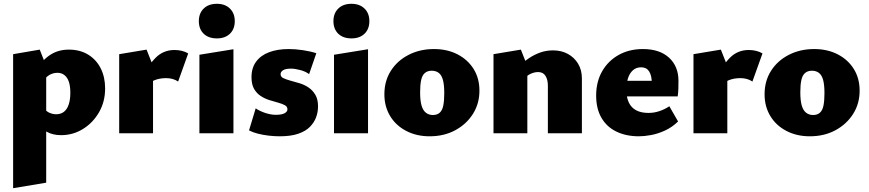

<svg xmlns="http://www.w3.org/2000/svg" viewBox="-20 -701 4569 1010"><path d="M301 10Q258 10 226.5 -7.5Q195 -25 176 -53L212 -132Q223 -115 240.5 -107.5Q258 -100 275 -100Q300 -100 316.5 -113Q333 -126 341.5 -151.5Q350 -177 350 -213Q350 -247 342.5 -270Q335 -293 319.5 -305.5Q304 -318 282 -318Q260 -318 240.5 -307Q221 -296 205 -271L159 -320Q199 -382 242 -411Q285 -440 342 -440Q401 -440 444 -413.5Q487 -387 510 -341Q533 -295 533 -236Q533 -166 501 -110.5Q469 -55 416.5 -22.5Q364 10 301 10ZM49 289V-416L189 -440L223 -354V260Z M607 0V-416L751 -440L785 -354V0ZM745 -244 723 -283Q758 -356 798.5 -397Q839 -438 898 -438Q918 -438 936.5 -433.5Q955 -429 970 -420L917 -272Q904 -281 888 -285.5Q872 -290 854 -290Q819 -290 791.5 -278.5Q764 -267 745 -244Z M1029 0V-413L1208 -442V0ZM1121 -499Q1077 -499 1051.5 -523.5Q1026 -548 1026 -590Q1026 -631 1051.5 -656Q1077 -681 1121 -681Q1164 -681 1189.5 -656Q1215 -631 1215 -590Q1215 -548 1189.5 -523.5Q1164 -499 1121 -499Z M1451 16Q1424 16 1393.5 12.5Q1363 9 1336 2Q1309 -5 1290 -15L1325 -131Q1347 -116 1376.5 -106.5Q1406 -97 1431 -97Q1461 -97 1476.5 -105Q1492 -113 1492 -126Q1492 -140 1478.5 -147.5Q1465 -155 1443 -161Q1421 -167 1397 -174.5Q1373 -182 1351.5 -196Q1330 -210 1316.5 -233.5Q1303 -257 1303 -295Q1303 -344 1327.5 -377Q1352 -410 1396 -426.5Q1440 -443 1499 -443Q1534 -443 1574 -437Q1614 -431 1644 -421L1606 -311Q1588 -325 1559.5 -332.5Q1531 -340 1511 -340Q1482 -340 1469 -331.5Q1456 -323 1456 -311Q1456 -297 1470.5 -290Q1485 -283 1507 -277Q1529 -271 1554.5 -263.5Q1580 -256 1602 -241.5Q1624 -227 1638.5 -203Q1653 -179 1653 -141Q1653 -112 1643 -84.5Q1633 -57 1610.5 -34Q1588 -11 1549 2.5Q1510 16 1451 16Z M1737 0V-413L1916 -442V0ZM1829 -499Q1785 -499 1759.5 -523.5Q1734 -548 1734 -590Q1734 -631 1759.5 -656Q1785 -681 1829 -681Q1872 -681 1897.5 -656Q1923 -631 1923 -590Q1923 -548 1897.5 -523.5Q1872 -499 1829 -499Z M2240 16Q2171 16 2116.5 -12.5Q2062 -41 2032 -91Q2002 -141 2002 -205Q2002 -275 2036 -328.5Q2070 -382 2129.5 -412.5Q2189 -443 2263 -443Q2333 -443 2387 -415Q2441 -387 2471.5 -338Q2502 -289 2502 -224Q2502 -156 2468 -102Q2434 -48 2375 -16Q2316 16 2240 16ZM2257 -96Q2280 -96 2293.5 -108.5Q2307 -121 2312 -146.5Q2317 -172 2317 -211Q2317 -255 2310 -280.5Q2303 -306 2288 -317.5Q2273 -329 2251 -329Q2229 -329 2215 -317Q2201 -305 2195.5 -280Q2190 -255 2190 -216Q2190 -172 2197.5 -146Q2205 -120 2220.5 -108Q2236 -96 2257 -96Z M2862 0V-251Q2862 -282 2849.5 -302Q2837 -322 2810 -322Q2798 -322 2785 -318Q2772 -314 2760.5 -307Q2749 -300 2741 -289L2702 -349Q2733 -375 2762 -394.5Q2791 -414 2822.5 -425Q2854 -436 2889 -436Q2933 -436 2967 -417.5Q3001 -399 3021 -366Q3041 -333 3041 -288V0ZM2576 0V-416L2720 -440L2754 -354V0Z M3341 16Q3274 16 3223 -8.5Q3172 -33 3144 -81Q3116 -129 3116 -198Q3116 -271 3147.5 -326Q3179 -381 3234.5 -412Q3290 -443 3362 -443Q3450 -443 3499.5 -397.5Q3549 -352 3549 -276Q3549 -256 3548.5 -236Q3548 -216 3545 -194H3409V-260Q3409 -303 3395 -325Q3381 -347 3353 -347Q3327 -347 3309.5 -331.5Q3292 -316 3283.5 -289.5Q3275 -263 3275 -229Q3275 -169 3304 -138Q3333 -107 3392 -107Q3421 -107 3449 -116.5Q3477 -126 3501 -142L3547 -62Q3515 -31 3477.5 -14Q3440 3 3404.5 9.5Q3369 16 3341 16ZM3196 -194 3216 -276H3540V-194Z M3628 0V-416L3772 -440L3806 -354V0ZM3766 -244 3744 -283Q3779 -356 3819.5 -397Q3860 -438 3919 -438Q3939 -438 3957.5 -433.5Q3976 -429 3991 -420L3938 -272Q3925 -281 3909 -285.5Q3893 -290 3875 -290Q3840 -290 3812.5 -278.5Q3785 -267 3766 -244Z M4240 16Q4171 16 4116.5 -12.5Q4062 -41 4032 -91Q4002 -141 4002 -205Q4002 -275 4036 -328.5Q4070 -382 4129.5 -412.5Q4189 -443 4263 -443Q4333 -443 4387 -415Q4441 -387 4471.5 -338Q4502 -289 4502 -224Q4502 -156 4468 -102Q4434 -48 4375 -16Q4316 16 4240 16ZM4257 -96Q4280 -96 4293.5 -108.5Q4307 -121 4312 -146.5Q4317 -172 4317 -211Q4317 -255 4310 -280.5Q4303 -306 4288 -317.5Q4273 -329 4251 -329Q4229 -329 4215 -317Q4201 -305 4195.5 -280Q4190 -255 4190 -216Q4190 -172 4197.5 -146Q4205 -120 4220.5 -108Q4236 -96 4257 -96Z"/></svg>

Font: Ysabeau Office Black
Style: Regular
Weight: 900
Designer: Christian Thalmann (Catharsis Fonts)
Version: Version 2.001;gftools[0.9.30]; featfreeze: tnum,lnum,ss02